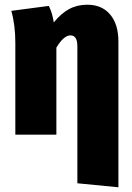

<svg xmlns="http://www.w3.org/2000/svg" viewBox="-20 -571 561 814"><path d="M482 -395V223L308 206V-373Q308 -399 300.5 -410Q293 -421 279 -421Q250 -421 219 -369V0H45V-389Q45 -465 28 -525L187 -546Q202 -516 208 -476Q239 -514 273 -532.5Q307 -551 350 -551Q412 -551 447 -509.5Q482 -468 482 -395Z"/></svg>

Font: Fira Sans Condensed ExtraBold
Style: Regular
Weight: 800
Width: 3
Designer: Carrois Corporate & Edenspiekermann AG
Foundry: Carrois Corporate GbR & Edenspiekermann AG
Version: Version 4.203